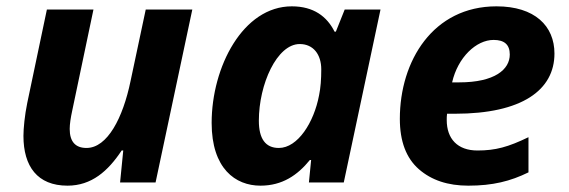

<svg xmlns="http://www.w3.org/2000/svg" viewBox="-20 -576 1795 606"><path d="M193 10C269 10 321 -36 364 -101H369L359 0H471L587 -546H440L392 -320C368 -204 319 -109 253 -109C218 -109 200 -129 200 -169C200 -184 203 -204 208 -227L275 -546H128L66 -251C58 -212 54 -171 54 -147C54 -51 98 10 193 10Z M802 10C871 10 919 -23 958 -71H962L955 0H1065L1181 -546H1068L1040 -476H1036C1012 -524 970 -556 901 -556C747 -556 648 -365 648 -188C648 -44 723 10 802 10ZM860 -109C818 -109 797 -138 797 -195C797 -310 854 -437 926 -437C969 -437 994 -404 994 -357C994 -326 992 -299 987 -275C971 -190 920 -109 860 -109Z M1458 10C1535 10 1591 -4 1648 -32V-143C1584 -112 1544 -101 1487 -101C1424 -101 1390 -138 1390 -197C1390 -204 1390 -209 1391 -217H1416C1628 -217 1730 -292 1730 -407C1730 -494 1668 -556 1547 -556C1347 -556 1242 -384 1242 -201C1242 -130 1262 -77 1302 -42C1342 -7 1394 10 1458 10ZM1407 -316C1425 -395 1483 -450 1538 -450C1572 -450 1589 -435 1589 -404C1589 -357 1542 -316 1429 -316Z"/></svg>

Font: BC Sans
Style: Bold Italic
Weight: 700
Italic angle: -12°
Designer: Monotype Design Team
Province of B.C.
Foundry: Monotype Imaging Inc.
Version: Version 2.000;GOOG;noto-source:20170915:90ef993387c0